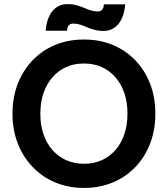

<svg xmlns="http://www.w3.org/2000/svg" viewBox="-20 -905 819 937"><path d="M392 -866C367 -876 343 -885 309 -885C246 -885 209 -833 203 -755H307C308 -773 314 -790 338 -790C361 -790 381 -782 402 -773C427 -763 451 -754 485 -754C548 -754 585 -806 591 -884H487C486 -866 480 -849 456 -849C433 -849 413 -857 392 -866ZM41 -347C41 -143 186 12 386 12H393C594 12 738 -141 738 -346V-354C738 -560 594 -712 393 -712H386C185 -712 41 -559 41 -353ZM177 -347V-353C177 -497 265 -595 386 -595H393C515 -595 602 -497 602 -353V-347C602 -203 514 -106 394 -106H387C265 -106 177 -203 177 -347Z"/></svg>

Font: Fixel Display SemiBold
Style: Regular
Weight: 600
Designer: AlfaBravo + MacPaw
Foundry: Kyrylo Tkachov, Marchela Mozhyna, Serhii Makarenko, Maria Weinstein, Zakhar Kryvoshyya
Version: Version 1.211